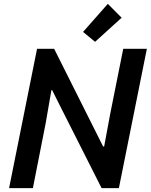

<svg xmlns="http://www.w3.org/2000/svg" viewBox="-20 -972 779 992"><path d="M171.4 -719.7H259.8L512.7 -215.3H518.1L549.8 -385.7L616.7 -719.7H738.8L594.2 0H504.9L293 -419.4L249.5 -506.3H245.6L216.3 -336.9L149.9 0H26.9ZM409.2 -807.1 537.1 -952.1 608.4 -880.4 471.2 -755.9Z"/></svg>

Font: Reddit Sans Chocolate SemiBold
Style: Italic
Weight: 600
Italic angle: -11.25°
Designer: Stephen Hutchings
Version: Version 1.013